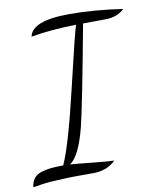

<svg xmlns="http://www.w3.org/2000/svg" viewBox="-127 -786 763 942"><g transform="rotate(-10 255.0 -315.0)"><path d="M-38 88Q-35 62 -22 45Q-9 28 15.5 20.5Q40 13 64 10.5Q88 8 125 8Q167 -83 231 -355Q295 -627 307 -661Q174 -658 82 -641Q96 -718 284 -718Q285 -718 286 -718Q407 -718 548 -697Q513 -662 453 -662Q452 -662 451 -662Q373 -662 342 -661Q268 -263 243 -162Q208 -24 159 9Q188 11 264.5 19Q341 27 376 28Q333 71 263 71H202Q153 71 135.5 72Q118 73 81.5 74.5Q45 76 17.5 79.5Q-10 83 -38 88Z"/></g></svg>

Font: DancingScriptRegular
Style: Regular
Weight: 400
Designer: Pablo Impallari
Foundry: Pablo Impallari. www.impallari.com
Version: Version 1.002